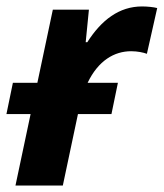

<svg xmlns="http://www.w3.org/2000/svg" viewBox="-30 -576 508 596"><path d="M18 0H165L212 -222H316L336 -319H242C275 -388 325 -417 377 -417C397 -417 415 -413 426 -409L458 -551C447 -554 427 -556 411 -556C340 -556 285 -514 241 -445H236L246 -546H134L86 -319H10L-10 -222H65Z"/></svg>

Font: Noto Sans
Style: Bold Italic
Weight: 700
Italic angle: -12°
Designer: Monotype Design Team
Foundry: Monotype Imaging Inc.
Version: Version 2.013